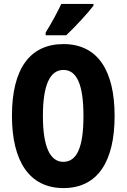

<svg xmlns="http://www.w3.org/2000/svg" viewBox="-20 -950 646 980"><path d="M457 -921V-930H293C272 -886 246 -837 213 -784V-770H318C366 -815 430 -885 457 -921ZM565 -358C565 -591 478 -725 304 -725C132 -725 41 -598 41 -359C41 -127 130 10 304 10C478 10 565 -125 565 -358ZM199 -358C199 -514 234 -593 304 -593C372 -593 406 -518 406 -358C406 -199 373 -124 303 -124C235 -124 199 -202 199 -358Z"/></svg>

Font: Noto Sans Thai Looped ExtraCondensed ExtraBold
Style: Regular
Weight: 800
Width: 2
Designer: Sasikarn Vongin, Ben Mitchell
Foundry: The Fontpad Ltd
Version: Version 1.001